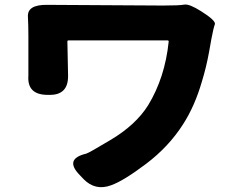

<svg xmlns="http://www.w3.org/2000/svg" viewBox="-20 -762 1040 832"><path d="M461 41Q393 66 342 14L326 -3Q257 -73 353 -96Q363 -98 458 -155Q568 -220 622 -306Q695 -426 711 -582Q711 -587 706 -587H277Q272 -587 272 -582L275 -434Q276 -348 191 -351H182Q97 -353 103 -434Q103 -439 103 -479V-608Q103 -649 101 -690Q98 -742 184 -741L687 -738Q757 -738 778.5 -742Q800 -746 852 -713Q917 -672 911 -656.5Q905 -641 896 -593Q893 -578 886 -537Q874 -471 855 -409Q824 -302 773 -223Q711 -126 613 -52Q515 22 461 41Z"/></svg>

Font: Resource Han Rounded TW Heavy
Style: Regular
Weight: 900
Designer: Cyano Hao (round all glyphs); Ryoko NISHIZUKA 西塚涼子 (kana, bopomofo & ideographs); Paul D. Hunt (Latin, Greek & Cyrillic)
Foundry: Cyano Hao
Version: 0.990